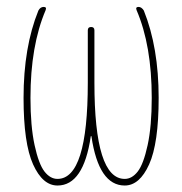

<svg xmlns="http://www.w3.org/2000/svg" viewBox="-20 -540 540 569"><path d="M150.4 9.8Q106.4 9.8 78.1 -52.7Q49.8 -115.2 49.8 -250Q49.8 -400.4 93.8 -508.8Q99.6 -519.5 109.4 -519.5Q119.1 -519.5 115.2 -509.8Q70.3 -404.3 70.3 -250Q70.3 -166 82.5 -109.9Q94.7 -53.7 111.8 -31.7Q128.9 -9.8 150.4 -9.8Q240.2 -9.8 240.2 -294.9V-450.2Q240.2 -460 250 -460Q259.8 -460 259.8 -450.2V-294.9Q259.8 -9.8 349.6 -9.8Q371.1 -9.8 388.2 -31.7Q405.3 -53.7 417.5 -109.9Q429.7 -166 429.7 -250Q429.7 -405.3 384.8 -509.8Q380.9 -519.5 390.6 -519.5Q399.4 -519.5 406.2 -508.8Q450.2 -399.4 450.2 -250Q450.2 -115.2 421.9 -52.7Q393.6 9.8 349.6 9.8Q272.5 9.8 251 -135.7Q251 -136.7 250 -136.7Q249 -136.7 249 -135.7Q227.5 9.8 150.4 9.8Z"/></svg>

Font: Rounded-X Mgen+ 2m thin
Style: Regular
Weight: 100
Designer: [Source Han Sans]
Ryoko NISHIZUKA  (kana & ideographs); Paul D. Hunt (Latin, Greek & Cyrillic); Wenlong ZHANG  (bopomofo
Version: Version 1.059.20150602